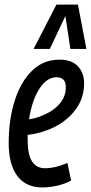

<svg xmlns="http://www.w3.org/2000/svg" viewBox="-20 -810 398 840"><path d="M291 -20Q263 -5 229.5 2.5Q196 10 165 10Q93 10 55.5 -40.5Q18 -91 18 -184Q18 -286 44 -368.5Q70 -451 119.5 -500Q169 -549 241 -549Q294 -549 321 -520Q348 -491 348 -445Q348 -374 302 -319.5Q256 -265 182 -239Q141 -224 101 -220Q101 -209 101 -197Q101 -133 120.5 -103.5Q140 -74 177 -74Q199 -74 223 -79.5Q247 -85 275 -97ZM227 -472Q185 -472 152.5 -422Q120 -372 107 -288Q136 -292 164 -304Q212 -323 240 -355Q268 -387 268 -428Q268 -472 227 -472ZM127 -596 227 -790H321L358 -596H288L266 -740L198 -596Z"/></svg>

Font: Georama Condensed Medium
Style: Italic
Weight: 500
Width: 3
Italic angle: -9°
Designer: Jean-Baptiste Levee
Foundry: Production Type
Version: Version 1.000